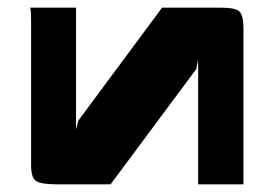

<svg xmlns="http://www.w3.org/2000/svg" viewBox="-20 -480 712 500"><path d="M614 0H496V-325L491 -300L268 0H127Q89 0 75 -8Q61 -16 61 -49V-402Q61 -412 61 -424.5Q61 -437 60.5 -447.5Q60 -458 58 -460H178V-143L184 -166L402 -460H557Q594 -460 604 -449.5Q614 -439 614 -404Z"/></svg>

Font: r_Genos
Style: Bold
Weight: 700
Designer: Robert E. Leuschke
Foundry: Robert E. Leuschke
Version: Version 2.000;June 29, 2024;FontCreator 14.0.0.2814 32-bit